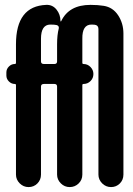

<svg xmlns="http://www.w3.org/2000/svg" viewBox="-20 -760 540 780"><path d="M146.5 -602.5V-510.7Q146.5 -500 158.2 -500H201.2Q211.9 -500 211.9 -510.7V-580.1Q211.9 -618.2 218.8 -644.5Q220.7 -655.3 210 -658.2Q202.1 -660.2 183.6 -660.2Q146.5 -659.2 146.5 -602.5ZM40 -418.9Q26.4 -418.9 16.1 -429.2Q5.9 -439.5 5.9 -453.1V-465.8Q5.9 -479.5 16.1 -489.7Q26.4 -500 40 -500Q44.9 -500 44.9 -504.9V-580.1Q44.9 -735.4 168 -740.2Q193.4 -741.2 209.5 -721.2Q225.6 -701.2 225.6 -674.8Q225.6 -672.9 226.6 -672.9Q227.5 -672.9 228.5 -673.8Q259.8 -740.2 347.7 -740.2Q377.9 -740.2 401.4 -736.3Q438.5 -730.5 460 -697.8Q481.4 -665 481.4 -624V-50.8Q481.4 -29.3 466.8 -14.6Q452.1 0 431.2 0Q410.2 0 395 -15.1Q379.9 -30.3 379.9 -50.8V-641.6Q379.9 -654.3 370.1 -658.2Q365.2 -660.2 351.6 -660.2Q313.5 -660.2 314.5 -602.5V-504.9Q314.5 -500 319.3 -500Q335.9 -500 347.7 -487.8Q359.4 -475.6 359.4 -460V-459Q359.4 -442.4 347.7 -430.7Q335.9 -418.9 319.3 -418.9Q314.5 -418.9 314.5 -414.1V-50.8Q314.5 -29.3 299.3 -14.6Q284.2 0 263.2 0Q242.2 0 227.1 -15.1Q211.9 -30.3 211.9 -50.8V-408.2Q211.9 -418.9 201.2 -418.9H158.2Q146.5 -418.9 146.5 -408.2V-50.8Q146.5 -29.3 131.8 -14.6Q117.2 0 96.2 0Q75.2 0 60.1 -15.1Q44.9 -30.3 44.9 -50.8V-414.1Q44.9 -418.9 40 -418.9Z"/></svg>

Font: Rounded-X Mgen+ 1mn medium
Style: Regular
Weight: 500
Designer: [Source Han Sans]
Ryoko NISHIZUKA  (kana & ideographs); Paul D. Hunt (Latin, Greek & Cyrillic); Wenlong ZHANG  (bopomofo
Version: Version 1.059.20150602